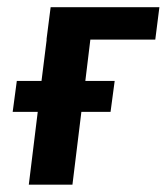

<svg xmlns="http://www.w3.org/2000/svg" viewBox="-20 -504 455 524"><path d="M118.2 -484.4H415L403.8 -396H226.6L212.9 -283.2H293L281.7 -198.7H202.1L177.7 0H58.6L83 -198.7H14.6L25.9 -283.2H93.3L107.4 -396H106.9Z"/></svg>

Font: Carlito
Style: Bold Italic
Weight: 700
Italic angle: -7°
Designer: Lukasz Dziedzic
Foundry: tyPoland Lukasz Dziedzic
Version: Version 1.104